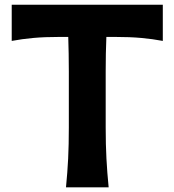

<svg xmlns="http://www.w3.org/2000/svg" viewBox="-20 -804 748 824"><path d="M263.2 0Q269.5 -64 272.5 -123.5Q275.4 -183.1 275.4 -256.8V-497.1Q275.4 -537.6 274.7 -573.7Q273.9 -609.9 272.9 -645.5H234.9Q171.4 -645.5 122.8 -641.1Q74.2 -636.7 30.3 -628.4V-783.7H678.7V-628.4Q635.3 -636.7 586.4 -641.1Q537.6 -645.5 474.1 -645.5H436.5Q435.1 -609.9 434.3 -573.7Q433.6 -537.6 433.6 -497.1V-256.8Q433.6 -183.1 436.8 -123.5Q439.9 -64 446.3 0Z"/></svg>

Font: Pinar-FD SemiBold
Style: Regular
Weight: 600
Designer: Amin Abedi
Version: Version 2.000